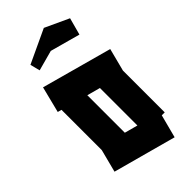

<svg xmlns="http://www.w3.org/2000/svg" viewBox="-278 -911 1014 1014"><g transform="rotate(-45 228.5 -404.5)"><path d="M48 -180V-481L26 -487L63 -634L457 -526L424 -398V-86H402L368 44L15 -52ZM199 -159 273 -139V-419L199 -439ZM114 -710 100 -765 288 -853 422 -791 396 -695 228 -741Z"/></g></svg>

Font: Blaka
Style: Regular
Weight: 400
Designer: Mohamed Gaber
Foundry: Kief Type Foundry
Version: Version 1.003; ttfautohint (v1.8.4.7-5d5b)